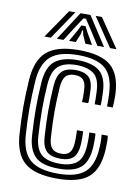

<svg xmlns="http://www.w3.org/2000/svg" viewBox="-88 -844 665 913"><g transform="rotate(10 244.0 -387.0)"><path d="M251.8 10Q143.8 10 94.9 -31.5Q46 -73 39.8 -168Q35.2 -239.8 35.1 -300Q35 -360.2 39.8 -430Q46.5 -526.5 95.2 -568.2Q144 -610 249.8 -610Q355.5 -610 403.4 -569.6Q451.2 -529.2 455.8 -436Q456.2 -422.8 456.1 -405Q456 -387.2 454.8 -369.2H426.8Q428 -388 425.8 -434.8Q421.8 -515.8 381 -550.9Q340.2 -586 249.8 -586Q159.5 -586 117.5 -549.4Q75.5 -512.8 69.8 -428.5Q65 -358.5 65.1 -298.5Q65.2 -238.5 69.8 -169.8Q75 -87.2 116.8 -50.6Q158.5 -14 251.8 -14Q341.2 -14 381.5 -50.1Q421.8 -86.2 425.8 -169.2Q427 -193 426.5 -209.5Q426 -226 424.8 -233H454.5Q456.2 -227.5 456.5 -208Q456.8 -188.5 455.8 -168Q451.2 -72.5 403.9 -31.2Q356.5 10 251.8 10ZM251.8 -38Q171.2 -38 137.6 -70.6Q104 -103.2 99.8 -171.8Q95.2 -242.8 95.1 -301.2Q95 -359.8 99.5 -425.8Q104.8 -503.2 142.2 -532.6Q179.8 -562 249.8 -562Q321.5 -562 357 -533.5Q392.5 -505 395.8 -434Q397.8 -390 396.2 -369.2H366.8Q368 -387.5 365.8 -433.2Q363 -494 333 -516Q303 -538 249.8 -538Q191.8 -538 162.8 -512.5Q133.8 -487 129.5 -423.8Q124.8 -357.2 125.1 -298.2Q125.5 -239.2 129.5 -174.5Q133.5 -114.2 161.6 -88.1Q189.8 -62 251.8 -62Q305.2 -62 334 -85.2Q362.8 -108.5 365.8 -170.5Q367.8 -210.8 365.2 -233H395Q396.2 -224.5 396.5 -207Q396.8 -189.5 395.8 -169.8Q392.5 -99.5 359 -68.8Q325.5 -38 251.8 -38ZM251.8 -86Q205.5 -86 184 -106.9Q162.5 -127.8 159.5 -175.8Q155 -246 155.1 -301.9Q155.2 -357.8 159.5 -421.8Q163 -471.2 184 -492.6Q205 -514 249.8 -514Q290 -514 311.9 -496.2Q333.8 -478.5 336 -430Q336.8 -414.8 337 -396.5Q337.2 -378.2 336 -369.2H305.8Q307 -378.2 306.9 -395.6Q306.8 -413 306 -429Q304.5 -461 291.6 -475.5Q278.8 -490 249.8 -490Q219.5 -490 205.8 -473.2Q192 -456.5 189.5 -420.8Q185 -355 185.1 -299.8Q185.2 -244.5 189.5 -177.5Q191.8 -141.2 206.2 -125.6Q220.8 -110 251.8 -110Q279 -110 291.6 -125.1Q304.2 -140.2 306 -175Q306.5 -186.8 306.6 -203.6Q306.8 -220.5 305.8 -233H335.5Q336.5 -224 336.6 -206.1Q336.8 -188.2 336 -173.8Q333.8 -126.8 314 -106.4Q294.2 -86 251.8 -86ZM75.8 -645 170.8 -784H200.8L106.8 -645ZM135.8 -645 225.8 -784H273.8L363.8 -645H331.8L280 -726L255.8 -762.5H243.8L219.5 -725.8L167.8 -645ZM392.8 -645 298.8 -784H328.8L423.8 -645ZM194.8 -645 226.2 -700.8 239.8 -727.5H259.8L273.5 -700.8L305.8 -645H273.8L256.2 -684.5L251.8 -705.2H247.8L243.5 -684.5L226.8 -645Z"/></g></svg>

Font: Big Shoulders Inline Text Black
Style: Regular
Weight: 900
Designer: Patric King
Foundry: XO Type Co
Version: Version 1.000